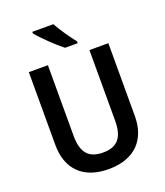

<svg xmlns="http://www.w3.org/2000/svg" viewBox="-167 -1051 1011 1173"><g transform="rotate(-20 338.0 -464.0)"><path d="M320 -938H183V-928C212 -890 294 -812 338 -778H420V-790C391 -826 344 -893 320 -938ZM596 -240V-714H473V-255C473 -147 432 -97 339 -97C249 -97 203 -141 203 -254V-714H79V-241C79 -85 169 10 336 10C510 10 596 -91 596 -240Z"/></g></svg>

Font: Noto Sans Kannada SemiCondensed SemiBold
Style: Regular
Weight: 600
Width: 4
Designer: Jelle Bosma - Monotype Design Team
Foundry: Monotype Imaging Inc.
Version: Version 2.005